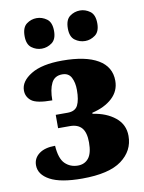

<svg xmlns="http://www.w3.org/2000/svg" viewBox="-86 -822 671 892"><g transform="rotate(-10 249.0 -375.5)"><path d="M229 10Q128 10 78 -17Q28 -44 28 -88Q28 -121 55 -141.5Q82 -162 131 -162Q135 -101 159.5 -77Q184 -53 220 -53Q252 -53 270.5 -76Q289 -99 289 -150Q289 -197 270.5 -218.5Q252 -240 215 -240H159V-303H215Q251 -303 263.5 -328Q276 -353 276 -400Q276 -435 263.5 -459Q251 -483 221 -483Q185 -483 170 -453Q155 -423 155 -372Q81 -372 57 -391Q33 -410 33 -440Q33 -483 84.5 -514.5Q136 -546 232 -546Q342 -546 400.5 -511.5Q459 -477 459 -411Q459 -363 423.5 -330Q388 -297 328 -283V-278Q392 -269 433.5 -235.5Q475 -202 475 -148Q475 -78 415.5 -34Q356 10 229 10ZM354 -617Q327 -617 305.5 -633Q284 -649 284 -688Q284 -729 305.5 -745Q327 -761 354 -761Q379 -761 401 -745Q423 -729 423 -688Q423 -649 401 -633Q379 -617 354 -617ZM149 -617Q123 -617 101.5 -633Q80 -649 80 -688Q80 -729 101.5 -745Q123 -761 149 -761Q175 -761 197 -745Q219 -729 219 -688Q219 -649 197 -633Q175 -617 149 -617Z"/></g></svg>

Font: Noto Serif SemiCondensed Black
Style: Regular
Weight: 900
Width: 4
Designer: Monotype Design Team
Foundry: Monotype Imaging Inc.
Version: Version 2.014; ttfautohint (v1.8.4.7-5d5b)